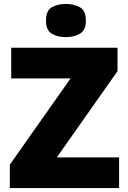

<svg xmlns="http://www.w3.org/2000/svg" viewBox="-20 -957 651 977"><path d="M586 0H30V-119L339 -558H37V-714H578V-595L269 -156H586ZM315 -937Q356 -937 386.5 -920Q417 -903 417 -852Q417 -803 386.5 -785.5Q356 -768 315 -768Q273 -768 243.5 -785.5Q214 -803 214 -852Q214 -903 243.5 -920Q273 -937 315 -937Z"/></svg>

Font: Noto Sans Syriac Eastern Black
Style: Regular
Weight: 900
Designer: Patrick Giasson and the Monotype Design Team
Foundry: Monotype Imaging Inc.
Version: Version 3.001; ttfautohint (v1.8.4.7-5d5b)